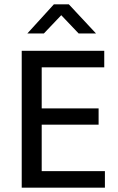

<svg xmlns="http://www.w3.org/2000/svg" viewBox="-20 -864 541 884"><path d="M80 -630H460V-554H172V-365H434V-290H172V-76H463V0H80ZM228 -844H297L422 -710H342L262 -794L182 -710H106Z"/></svg>

Font: Mukta Mahee
Style: Regular
Weight: 400
Designer: Shuchita Grover, Noopur Datye, Girish Dalvi, Yashodeep Gholap
Foundry: Ek Type
Version: Version 2.538;PS 1.000;hotconv 16.6.51;makeotf.lib2.5.65220;